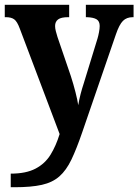

<svg xmlns="http://www.w3.org/2000/svg" viewBox="-20 -556 580 805"><path d="M25 172Q89 172 129 151Q169 130 192 92.5Q215 55 230 6L63 -436Q52 -466 39.5 -475Q27 -484 4 -484H0V-536H270V-484H266Q236 -484 223.5 -474.5Q211 -465 211 -447Q211 -437 214 -425.5Q217 -414 221 -401L277 -237Q288 -203 296.5 -169.5Q305 -136 308 -115Q312 -139 318 -162Q324 -185 331 -206L389 -395Q392 -405 395 -420.5Q398 -436 398 -447Q398 -467 385 -475Q372 -483 344 -484H340V-536H540V-484H537Q511 -484 495.5 -468.5Q480 -453 466 -412L325 -2Q301 68 279.5 113Q258 158 229 183.5Q200 209 155.5 219Q111 229 41 229H25Z"/></svg>

Font: Noto Serif Sinhala SemiCondensed
Style: Bold
Weight: 700
Width: 4
Designer: Jelle Bosma - Monotype Design Team
Foundry: Monotype Imaging Inc.
Version: Version 2.007; ttfautohint (v1.8.4.7-5d5b)